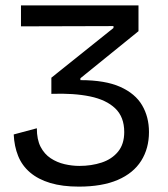

<svg xmlns="http://www.w3.org/2000/svg" viewBox="-20 -680 623 714"><path d="M273 14Q212 14 167 0.5Q122 -13 92 -38.5Q62 -64 47.5 -100Q33 -136 31 -180L117 -203Q117 -161 131 -134Q145 -107 168.5 -91.5Q192 -76 220 -69.5Q248 -63 275 -63Q320 -63 358 -75.5Q396 -88 419 -116Q442 -144 442 -189Q442 -245 408.5 -277Q375 -309 314.5 -321.5Q254 -334 171 -331V-391L402 -576V-583L58 -582V-660H495V-564L279 -389V-382Q371 -382 427 -357Q483 -332 508.5 -288.5Q534 -245 534 -189Q534 -128 505 -82Q476 -36 418 -11Q360 14 273 14Z"/></svg>

Font: Bricolage Grotesque 28pt
Style: Regular
Weight: 400
Version: Version 1.001;gftools[0.9.33.dev8+g029e19f]